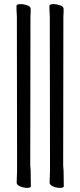

<svg xmlns="http://www.w3.org/2000/svg" viewBox="-20 -800 391 933"><path d="M222 -719Q220 -751 220 -771Q220 -780 240 -780Q256 -780 272.5 -774Q289 -768 289 -757V-741Q288 -731 288 -720L287 4Q288 9 288 17Q288 25 289 33L290 105Q290 113 271 113Q256 113 238.5 106Q221 99 221 88L223 29V5ZM62 -719Q60 -751 60 -771Q60 -780 80 -780Q96 -780 112.5 -774Q129 -768 129 -757V-741Q128 -731 128 -720L127 4Q128 9 128 17Q128 25 129 33L130 105Q130 113 111 113Q96 113 78.5 106Q61 99 61 88L63 29V5Z"/></svg>

Font: LXGW WenKai
Style: Regular
Weight: 400
Designer: LXGW / Fontworks Inc.
Foundry: LXGW / Fontworks Inc.
Version: Version 1.520; June 14, 2025